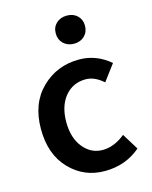

<svg xmlns="http://www.w3.org/2000/svg" viewBox="-110 -780 682 864"><g transform="rotate(-15 231.0 -348.0)"><path d="M235.8 -595.7Q216.8 -614.3 216.8 -643.1Q216.8 -671.9 235.8 -689.9Q254.9 -708 285.2 -708Q315.4 -708 334 -689.9Q353 -671.9 353 -643.1Q353 -614.3 334 -595.7Q314.9 -577.1 285.2 -577.1Q255.4 -577.1 235.8 -595.7ZM271.5 12.2Q174.8 12.7 107.9 -56.6Q41 -126 41 -244.6Q41 -363.3 112.3 -433.1Q183.6 -502.9 287.1 -502.9Q367.2 -502.9 431.2 -448.2L375 -373Q334 -409.2 293 -409.2Q232.9 -409.2 195.8 -364.3Q159.2 -319.3 159.2 -245.1Q159.2 -171.9 195.3 -127Q231.4 -82 286.1 -82Q339.8 -82 391.1 -124L438 -47.9Q368.2 12.2 271.5 12.2Z"/></g></svg>

Font: SourceSansPro-Semibold
Style: Regular
Weight: 600
Designer: Paul D. Hunt
Foundry: Adobe Systems Incorporated
Version: Version 2.020;PS 2.0;hotconv 1.0.86;makeotf.lib2.5.63406